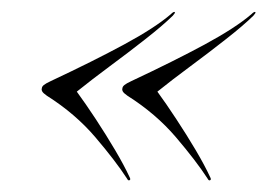

<svg xmlns="http://www.w3.org/2000/svg" viewBox="-20 -398 460 330"><path d="M52 -246.5Q52 -249 55.2 -251.8Q58.5 -254.5 67 -258.5Q140.5 -293 193.2 -321.5Q246 -350 273.5 -373.5Q279 -379 280.5 -377Q281.5 -376 277 -371Q259 -353.5 230 -330.8Q201 -308 169.2 -284.5Q137.5 -261 112 -240.5Q127 -220 144.8 -193Q162.5 -166 178 -139.8Q193.5 -113.5 202.5 -94Q205 -89.5 203 -88.5Q200.5 -86.5 198 -91.5Q178.5 -121.5 144 -162Q109.5 -202.5 60.5 -233.5Q54 -238 52.5 -241Q51 -244 52 -246.5ZM190.5 -246.5Q190.5 -249 193.8 -251.8Q197 -254.5 205.5 -258.5Q279 -293 331.8 -321.5Q384.5 -350 412 -373.5Q417.5 -379 419 -377Q420 -376 415.5 -371Q397.5 -353.5 368.5 -330.8Q339.5 -308 307.8 -284.5Q276 -261 250.5 -240.5Q265.5 -220 283.2 -193Q301 -166 316.5 -139.8Q332 -113.5 341 -94Q343.5 -89.5 341.5 -88.5Q339 -86.5 336.5 -91.5Q317 -121.5 282.5 -162Q248 -202.5 199 -233.5Q192.5 -238 191 -241Q189.5 -244 190.5 -246.5Z"/></svg>

Font: Fraunces 144pt Light
Style: Italic
Weight: 300
Italic angle: -16°
Version: Version 1.000;[0bf87f6ff]